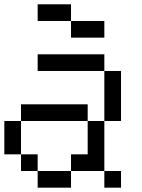

<svg xmlns="http://www.w3.org/2000/svg" viewBox="-20 -866 655 886"><path d="M307.7 -692.3V-769.2H461.5V-692.3ZM153.8 -769.2V-846.2H307.7V-769.2ZM153.8 0V-76.9H307.7V0ZM461.5 0V-76.9H538.5V0ZM76.9 -76.9V-153.8H153.8V-76.9ZM0 -153.8V-307.7H76.9V-153.8ZM307.7 -76.9V-153.8H384.6V-307.7H461.5V-76.9ZM76.9 -307.7V-384.6H384.6V-307.7ZM461.5 -307.7V-538.5H538.5V-307.7ZM153.8 -538.5V-615.4H461.5V-538.5Z"/></svg>

Font: Mintsoda - Lime Green 13x16
Style: Regular
Weight: 400
Designer: Mintsoda-15
Version: Version 1.0